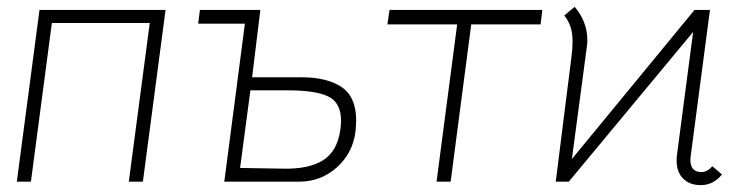

<svg xmlns="http://www.w3.org/2000/svg" viewBox="-20 -529 2187 559"><path d="M396 0H355L416 -462H131L70 0H29L95 -500H462Z M557 -460 562 -500H738L714 -304H858Q932 -304 974.5 -275.5Q1017 -247 1017 -178Q1017 -168 1015 -146Q1007 -83 960.5 -41.5Q914 0 850 0H633L693 -460ZM971 -152Q973 -170 973 -177Q973 -230 936 -248Q899 -266 818 -266H709L679 -40L803 -38Q878 -36 920 -62Q962 -88 971 -152Z M1311 -458H1108L1114 -500H1559L1554 -458H1352L1292 0H1251Z M2002 -500H2047L1991 -75L1990 -64Q1990 -28 2022 -28Q2039 -28 2054 -45L2082 -21Q2057 10 2020 10Q1988 10 1969 -9Q1950 -28 1950 -61Q1950 -72 1951 -78L1998 -436L1636 0H1598L1644 -365Q1647 -389 1647 -407Q1647 -432 1641.5 -449.5Q1636 -467 1623 -484L1653 -509Q1670 -490 1680 -465Q1690 -440 1690 -413Q1690 -402 1689 -396L1645 -66Z"/></svg>

Font: Bellota Light
Style: Italic
Weight: 300
Italic angle: -7.5°
Designer: Kemie Guaida
Foundry: Kemie Guaida
Version: Version 4.001